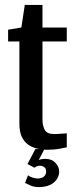

<svg xmlns="http://www.w3.org/2000/svg" viewBox="-20 -607 303 782"><path d="M174 3Q152 3 131 -2Q110 -7 94 -18.5Q78 -30 68.5 -50.5Q59 -71 59 -103V-438H13V-486L67 -495L81 -587H153V-495H252V-438H153V-119Q153 -96 162 -78.5Q171 -61 201 -61Q214 -61 230.5 -62.5Q247 -64 252 -64V-7Q247 -6 224 -1.5Q201 3 174 3ZM137 155Q119 155 104 148.5Q89 142 82 138L94 107Q100 112 112 116Q124 120 133 120Q150 120 159 112Q168 104 168 91Q168 80 160.5 74Q153 68 142 68Q135 68 129.5 70.5Q124 73 120 76L92 61L124 0H161L134 52L128 49Q135 45 144 42.5Q153 40 164 40Q191 40 206 56.5Q221 73 221 91Q221 118 199 136.5Q177 155 137 155Z"/></svg>

Font: Alumni Sans SemiBold
Style: Regular
Weight: 600
Designer: Robert E. Leuschke
Foundry: Robert E. Leuschke
Version: Version 1.018